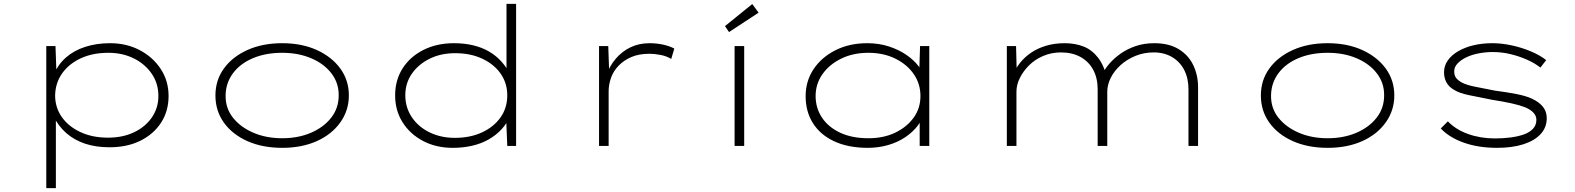

<svg xmlns="http://www.w3.org/2000/svg" viewBox="-20 -760 8201 1000"><path d="M221 220V-520H269L274 -381L259 -370Q282 -424 323.5 -460.5Q365 -497 424 -516Q483 -535 553 -535Q639 -535 707.5 -499Q776 -463 817 -401Q858 -339 858 -260Q858 -182 819.5 -122Q781 -62 712 -27.5Q643 7 551 7Q478 7 422 -12Q366 -31 325 -67Q284 -103 257 -157L271 -146V220ZM543 -43Q619 -43 678 -71Q737 -99 771 -148.5Q805 -198 805 -260Q805 -326 769.5 -377Q734 -428 675.5 -456.5Q617 -485 545 -485Q462 -485 400 -456Q338 -427 303 -377Q268 -327 267 -261Q268 -198 302.5 -149.5Q337 -101 399 -72Q461 -43 543 -43Z M1450 10Q1347 10 1268.5 -25Q1190 -60 1146 -121.5Q1102 -183 1102 -263Q1102 -342 1146 -403Q1190 -464 1268.5 -499.5Q1347 -535 1450 -535Q1552 -535 1630 -499.5Q1708 -464 1752.5 -403Q1797 -342 1797 -263Q1797 -185 1752.5 -122.5Q1708 -60 1630 -25Q1552 10 1450 10ZM1450 -40Q1533 -40 1599.5 -68.5Q1666 -97 1705 -147Q1744 -197 1744 -263Q1745 -327 1706.5 -377.5Q1668 -428 1601 -456.5Q1534 -485 1450 -485Q1364 -485 1297.5 -457Q1231 -429 1193.5 -378.5Q1156 -328 1155 -263Q1154 -197 1193 -147.5Q1232 -98 1299 -69Q1366 -40 1450 -40Z M2338 10Q2251 10 2183 -26Q2115 -62 2076.5 -123.5Q2038 -185 2038 -263Q2038 -343 2077 -404Q2116 -465 2185.5 -500Q2255 -535 2344 -535Q2399 -535 2444.5 -524Q2490 -513 2526.5 -492Q2563 -471 2591.5 -439.5Q2620 -408 2639 -367L2618 -382V-740H2668V0H2622L2616 -149L2637 -159Q2622 -119 2593 -87.5Q2564 -56 2525.5 -34Q2487 -12 2439.5 -1Q2392 10 2338 10ZM2349 -42Q2429 -42 2490.5 -70.5Q2552 -99 2587 -148.5Q2622 -198 2622 -264Q2622 -326 2588.5 -375Q2555 -424 2493.5 -453.5Q2432 -483 2350 -483Q2276 -483 2217.5 -454Q2159 -425 2125 -376Q2091 -327 2091 -264Q2091 -200 2125 -149.5Q2159 -99 2217.5 -70.5Q2276 -42 2349 -42Z M3100 0V-520H3148L3153 -378L3136 -364Q3154 -415 3186.5 -453.5Q3219 -492 3263.5 -513.5Q3308 -535 3363 -535Q3400 -535 3434 -527.5Q3468 -520 3492 -507L3476 -453Q3452 -468 3420 -474Q3388 -480 3363 -480Q3308 -480 3268.5 -463Q3229 -446 3202 -418Q3175 -390 3162.5 -355Q3150 -320 3150 -284V0Z M3806 0V-520H3856V0ZM3777 -593 3756 -624 3898 -739 3931 -694Z M4500 10Q4398 10 4325 -24Q4252 -58 4214 -118.5Q4176 -179 4176 -259Q4176 -338 4217.5 -400Q4259 -462 4331.5 -498.5Q4404 -535 4497 -535Q4558 -535 4610 -518Q4662 -501 4701 -474Q4740 -447 4764 -415.5Q4788 -384 4792 -356L4767 -363L4772 -520H4820V0H4770V-150L4789 -174Q4785 -138 4759.5 -105Q4734 -72 4695 -45.5Q4656 -19 4605.5 -4.5Q4555 10 4500 10ZM4503 -40Q4582 -40 4642.5 -69Q4703 -98 4738.5 -147Q4774 -196 4774 -260Q4774 -323 4739.5 -373.5Q4705 -424 4643.5 -454.5Q4582 -485 4503 -485Q4423 -485 4361 -454.5Q4299 -424 4263.5 -373.5Q4228 -323 4228 -260Q4228 -197 4261.5 -147Q4295 -97 4356.5 -68.5Q4418 -40 4503 -40Z M5224 0V-520H5272L5276 -361L5257 -371Q5269 -403 5293 -433Q5317 -463 5351 -486Q5385 -509 5429 -522Q5473 -535 5525 -535Q5580 -535 5624 -517.5Q5668 -500 5699.5 -459Q5731 -418 5748 -347L5725 -366L5723 -376Q5735 -402 5759 -429.5Q5783 -457 5817 -481Q5851 -505 5895 -520Q5939 -535 5992 -535Q6068 -535 6119 -504Q6170 -473 6195 -420.5Q6220 -368 6220 -305V0H6170V-295Q6170 -352 6148 -395Q6126 -438 6085 -462.5Q6044 -487 5989 -487Q5938 -487 5894 -469Q5850 -451 5817 -421.5Q5784 -392 5765.5 -355.5Q5747 -319 5747 -281V0H5697V-295Q5697 -353 5674 -396Q5651 -439 5608 -463Q5565 -487 5506 -487Q5456 -487 5413 -468.5Q5370 -450 5339.5 -419.5Q5309 -389 5291.5 -353.5Q5274 -318 5274 -283V0Z M6895 10Q6792 10 6713.5 -25Q6635 -60 6591 -121.5Q6547 -183 6547 -263Q6547 -342 6591 -403Q6635 -464 6713.5 -499.5Q6792 -535 6895 -535Q6997 -535 7075 -499.5Q7153 -464 7197.5 -403Q7242 -342 7242 -263Q7242 -185 7197.5 -122.5Q7153 -60 7075 -25Q6997 10 6895 10ZM6895 -40Q6978 -40 7044.5 -68.5Q7111 -97 7150 -147Q7189 -197 7189 -263Q7190 -327 7151.5 -377.5Q7113 -428 7046 -456.5Q6979 -485 6895 -485Q6809 -485 6742.5 -457Q6676 -429 6638.5 -378.5Q6601 -328 6600 -263Q6599 -197 6638 -147.5Q6677 -98 6744 -69Q6811 -40 6895 -40Z M7777 10Q7680 10 7604 -17Q7528 -44 7484 -91L7521 -128Q7562 -85 7626.5 -62Q7691 -39 7766 -39Q7808 -39 7847 -44Q7886 -49 7916 -59.5Q7946 -70 7964 -89Q7982 -108 7982 -136Q7982 -176 7924 -201Q7896 -212 7853.5 -221.5Q7811 -231 7753 -240Q7682 -254 7630.5 -264.5Q7579 -275 7550 -294Q7526 -308 7513.5 -331Q7501 -354 7501 -384Q7501 -417 7520 -444.5Q7539 -472 7573.5 -492.5Q7608 -513 7653.5 -524Q7699 -535 7753 -535Q7800 -535 7852 -524Q7904 -513 7952 -493Q8000 -473 8033 -447L8003 -408Q7974 -431 7933.5 -449Q7893 -467 7847.5 -478Q7802 -489 7755 -489Q7718 -489 7681.5 -482Q7645 -475 7617 -461.5Q7589 -448 7571.5 -429.5Q7554 -411 7554 -388Q7554 -367 7564 -354Q7574 -341 7594 -330Q7619 -317 7662 -308.5Q7705 -300 7766 -288Q7827 -280 7876.5 -270.5Q7926 -261 7957 -247Q7996 -229 8016 -204Q8036 -179 8036 -145Q8036 -96 8004 -61.5Q7972 -27 7914 -8.5Q7856 10 7777 10Z"/></svg>

Font: Lexend Zetta ExtraLight
Style: Regular
Weight: 250
Version: Version 1.007